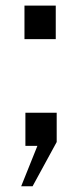

<svg xmlns="http://www.w3.org/2000/svg" viewBox="-20 -515 280 678"><path d="M54.8 142.7 112.1 0H69.7V-116.9H180.2V-13.5L95.1 142.7ZM66.4 -376.7V-495.2H176.9V-376.7Z"/></svg>

Font: Public Sans Thin
Style: Regular
Weight: 100
Designer: The Public Sans project authors (U.S. Web Design System). Libre Franklin designed by Pablo Impallari and Rodrigo Fuenzal
Version: Version 1.008